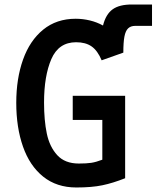

<svg xmlns="http://www.w3.org/2000/svg" viewBox="-20 -817 693 850"><path d="M52 -362Q52 -469 82 -553.2Q112 -637.5 171.2 -685.8Q230.5 -734 315 -734Q346.5 -734 377.8 -726.5Q409 -719 436 -704Q448.5 -754 478.8 -775.8Q509 -797.5 565 -797H653V-702.5H579Q558.5 -702.5 547 -691.2Q535.5 -680 530.8 -654.8Q526 -629.5 526 -584L430 -550Q412 -593 385.5 -611.5Q359 -630 317 -630Q239.5 -630 207.2 -555.2Q175 -480.5 175 -363Q175 -284.5 187.2 -225.8Q199.5 -167 233.5 -130Q267.5 -93 329 -93Q363 -93 384.2 -96.2Q405.5 -99.5 433 -110V-286H302V-393H534V-28Q480 -6.5 433.2 3.2Q386.5 13 318 13Q231 13 171.2 -35Q111.5 -83 81.8 -167.8Q52 -252.5 52 -362Z"/></svg>

Font: JuliaMono
Style: Bold
Weight: 700
Monospace: yes
Designer: cormullion
Foundry: corm
Version: Version 0.055; ttfautohint (v1.8.4)